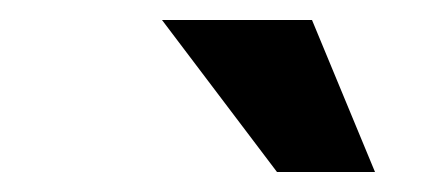

<svg xmlns="http://www.w3.org/2000/svg" viewBox="-20 -775 422 192"><path d="M257 -603H355L292 -755H142Z"/></svg>

Font: Ronzino Bold
Style: Italic
Weight: 700
Italic angle: -8°
Designer: Nunzio Mazzaferro
Foundry: Collletttivo
Version: Version 1.000;Glyphs 3.3 (3337)